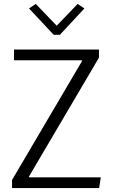

<svg xmlns="http://www.w3.org/2000/svg" viewBox="-20 -952 572 972"><path d="M41 0V-41L396 -644L393.1 -647H50.8V-701.2H481V-660.2L126 -57.1L129.9 -54.2H490.2L481.9 0ZM161.1 -932.1 267.1 -821.8 373 -932.1 407.2 -909.2 283.2 -775.9H252L127 -909.2Z"/></svg>

Font: LT Hoop Light
Style: Regular
Weight: 300
Designer: Daniel Lyons
Foundry: LyonsType
Version: Version 1.000